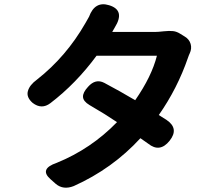

<svg xmlns="http://www.w3.org/2000/svg" viewBox="-20 -831 1040 898"><path d="M713.9 -570.3H431.6Q335.9 -440.4 215.8 -348.6Q174.8 -317.4 132.8 -349.6Q102.5 -376 110.4 -404.8Q118.2 -433.6 153.3 -459Q290 -566.4 379.9 -723.6Q384.8 -731.4 396.5 -752.9Q423.8 -827.1 490.2 -806.6Q567.4 -783.2 516.6 -702.1L504.9 -681.6H706.1Q718.8 -681.6 745.6 -684.6Q772.5 -687.5 789.6 -685.5Q806.6 -683.6 823.2 -672.9L843.8 -660.2Q865.2 -647.5 871.6 -625.5Q877.9 -603.5 867.2 -581.1Q863.3 -573.2 859.4 -561.5Q809.6 -417 722.7 -293Q748 -277.3 759.8 -269.5Q818.4 -229.5 773.4 -172.9Q727.5 -115.2 672.9 -159.2Q669.9 -162.1 636.7 -184.6Q505.9 -42 325.2 39.1Q276.4 58.6 241.2 29.3L215.8 6.8Q162.1 -41 245.1 -69.3Q406.2 -134.8 527.3 -259.8Q470.7 -297.9 398.4 -339.8Q369.1 -357.4 368.2 -377.9Q367.2 -398.4 391.6 -424.8Q426.8 -464.8 467.8 -443.4Q540 -405.3 612.3 -362.3Q689.5 -473.6 713.9 -570.3Z"/></svg>

Font: GenSenMaruGothic TW TTF Bold
Style: Regular
Weight: 700
Version: Version 1.301